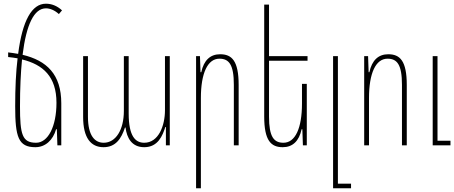

<svg xmlns="http://www.w3.org/2000/svg" viewBox="-20 -785 2453 1037"><path d="M311 -227C311 -384 232 -458 102 -489C122 -652 164 -740 228 -740C250 -740 275 -730 298 -709L315 -729C288 -754 258 -765 228 -765C152 -765 101 -674 78 -494C60 -497 43 -500 24 -502V-477C42 -475 58 -473 75 -470C66 -397 62 -310 62 -211C62 -45 79 10 171 10C224 10 266 -27 283 -87H287L290 0H311ZM88 -211C88 -308 92 -393 99 -464C213 -436 285 -371 285 -230C285 -101 239 -14 175 -14C100 -14 88 -58 88 -211Z M539 10C605 10 635 -36 655 -96H658C665 -41 691 10 759 10C834 10 858 -53 873 -99H876V0H897V-482H871V-190C871 -105 836 -14 759 -14C712 -14 675 -48 675 -172V-482H649V-186C649 -83 605 -14 540 -14C492 -14 455 -52 455 -155V-482H429V-153C429 -40 471 10 539 10Z M1039 232H1065V-256C1065 -389 1101 -468 1165 -468C1217 -468 1243 -436 1243 -327V0H1269V-326C1269 -457 1232 -492 1169 -492C1116 -492 1081 -460 1067 -395H1063L1060 -482H1039Z M1637 -332H1611V-226C1611 -93 1575 -14 1511 -14C1459 -14 1433 -46 1433 -155V-457H1641V-482H1433V-760H1407V-156C1407 -25 1444 10 1507 10C1560 10 1595 -22 1609 -87H1613L1616 0H1637Z M1779 232H1876V207H1805V-482H1779Z M1947 0H1973V-256C1973 -389 2009 -468 2073 -468C2125 -468 2151 -436 2151 -327V0H2177V-326C2177 -457 2140 -492 2077 -492C2024 -492 1989 -460 1975 -395H1971L1968 -482H1947ZM2317 0H2413V-25H2343V-482H2317Z"/></svg>

Font: Noto Sans Armenian ExtraCondensed Thin
Style: Regular
Weight: 100
Width: 2
Designer: Monotype Design Team
Foundry: Monotype Imaging Inc.
Version: Version 2.008